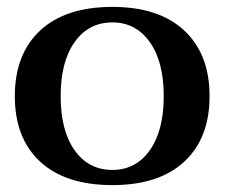

<svg xmlns="http://www.w3.org/2000/svg" viewBox="-20 -527 652 557"><path d="M23 -248Q23 -370 96.5 -438.5Q170 -507 306 -507Q441 -507 514.5 -438.5Q588 -370 588 -248Q588 -126 514.5 -58Q441 10 306 10Q170 10 96.5 -58Q23 -126 23 -248ZM455 -248Q455 -348 414.5 -405Q374 -462 306 -462Q237 -462 196.5 -405Q156 -348 156 -248Q156 -148 196.5 -91Q237 -34 306 -34Q374 -34 414.5 -91Q455 -148 455 -248Z"/></svg>

Font: Trirong SemiBold
Style: Regular
Weight: 600
Designer: Katatrad Team
Foundry: CadsonDemak
Version: Version 1.001